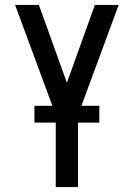

<svg xmlns="http://www.w3.org/2000/svg" viewBox="-20 -540 540 775"><path d="M205 215V-76L41 -520H137L250 -206L363 -520H459L295 -76V215ZM119 -45V-113H381V-45Z"/></svg>

Font: Iosevka SS18 Medium
Style: Regular
Weight: 500
Monospace: yes
Designer: Belleve Invis
Foundry: Belleve Invis
Version: Version 25.1.1; ttfautohint (v1.8.4)